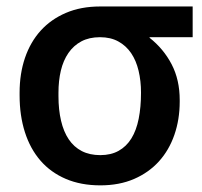

<svg xmlns="http://www.w3.org/2000/svg" viewBox="-20 -548 609 578"><path d="M282 10Q223.5 10 178 -9.5Q132.5 -29 101.8 -64.5Q71 -100 55 -150Q39 -200 39 -261V-269Q39 -326 55.2 -373.8Q71.5 -421.5 102.5 -455.8Q133.5 -490 178.5 -509.2Q223.5 -528.5 281.5 -528.5H560V-436H430.5V-435.5Q430 -435 430 -434.5Q472.5 -401 496.8 -354.2Q521 -307.5 521 -247V-242Q521 -188.5 505 -142.2Q489 -96 458.5 -62.2Q428 -28.5 383.5 -9.2Q339 10 282 10ZM282 -81Q314 -81 337.2 -94Q360.5 -107 375.5 -131.2Q390.5 -155.5 397.5 -190.5Q404.5 -225.5 404.5 -269Q404.5 -304.5 397.2 -335Q390 -365.5 374.8 -388Q359.5 -410.5 336.2 -423.2Q313 -436 281 -436Q248.5 -436 225 -423.5Q201.5 -411 186 -388.5Q170.5 -366 163.2 -335.5Q156 -305 156 -269V-258.5Q156 -217.5 163.8 -184.5Q171.5 -151.5 187 -128.5Q202.5 -105.5 226.2 -93.2Q250 -81 282 -81Z"/></svg>

Font: Roberto Sans Medium
Style: Regular
Weight: 500
Designer: Google (font) & Cristiano Sobral (main changes)
Version: Version 1.000;October 12, 2021;FontCreator 14.0.0.2814 64-bi